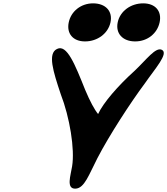

<svg xmlns="http://www.w3.org/2000/svg" viewBox="-20 -1132 997 1145"><path d="M410 -140C402 -87 372 -4 431 -7C484 -10 510 -90 561 -189C632 -326 759 -521 844 -635C904 -722 988 -814 945 -835C908 -853 854 -777 783 -710C684 -621 595 -518 565 -452C544 -477 516 -529 488 -596C427 -748 379 -870 320 -840C263 -813 297 -706 342 -571C396 -432 427 -242 410 -140ZM786 -885C860 -885 918 -933 932 -999C946 -1065 907 -1112 834 -1112C759 -1112 696 -1065 682 -999C668 -933 711 -885 786 -885ZM487 -885C562 -885 625 -933 639 -999C653 -1065 610 -1112 535 -1112C463 -1112 404 -1065 390 -999C376 -933 414 -885 487 -885Z"/></svg>

Font: Venom Sans
Style: BdObl
Weight: 700
Version: Version 1.001